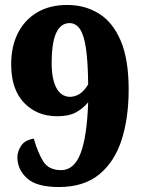

<svg xmlns="http://www.w3.org/2000/svg" viewBox="-20 -744 571 773"><path d="M217 9Q127 9 88.5 -26.5Q50 -62 50 -111Q50 -134 65 -157Q80 -180 116 -186Q132 -130 154 -94.5Q176 -59 226 -59Q278 -59 304 -125.5Q330 -192 335 -332Q314 -307 285.5 -291.5Q257 -276 210 -276Q129 -276 77 -330Q25 -384 25 -485Q25 -557 52 -610.5Q79 -664 129.5 -694Q180 -724 251 -724Q322 -724 378 -689.5Q434 -655 466 -580Q498 -505 498 -384Q498 -269 469.5 -180.5Q441 -92 379 -41.5Q317 9 217 9ZM262 -354Q284 -355 301.5 -366.5Q319 -378 335 -404Q334 -496 326 -550Q318 -604 301.5 -627.5Q285 -651 260 -651Q225 -651 206.5 -612Q188 -573 188 -488Q188 -427 206.5 -391Q225 -355 262 -354Z"/></svg>

Font: Noto Serif Armenian SemiCondensed Black
Style: Regular
Weight: 900
Width: 4
Designer: Monotype Design Team
Foundry: Monotype Imaging Inc.
Version: Version 2.008; ttfautohint (v1.8.4.7-5d5b)